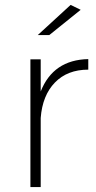

<svg xmlns="http://www.w3.org/2000/svg" viewBox="-20 -763 390 783"><path d="M309 -723 181 -620H134L268 -743ZM146 -390Q197 -519 340 -522V-479Q255 -479 204 -426.5Q153 -374 146 -282V0H104V-521H146Z"/></svg>

Font: Montserrat Ultra Light
Style: Regular
Weight: 200
Designer: Julieta Ulanovsky
Foundry: Julieta Ulanovsky
Version: Version 3.100;PS 003.100;hotconv 1.0.88;makeotf.lib2.5.64775